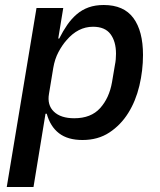

<svg xmlns="http://www.w3.org/2000/svg" viewBox="-20 -548 640 768"><path d="M126 -516H233L213 -394H217Q232 -424 249 -448.5Q266 -473 287 -491Q308 -509 334.5 -518.5Q361 -528 395 -528Q475 -528 513.5 -476Q552 -424 552 -328Q552 -266 537.5 -205Q523 -144 493 -96Q463 -48 417.5 -18Q372 12 310 12Q251 12 216 -15Q181 -42 167 -93H162L114 200H7ZM277 -75Q344 -75 380.5 -115.5Q417 -156 428 -219L440 -290Q442 -299 443 -310.5Q444 -322 444 -333Q444 -382 422 -411.5Q400 -441 352 -441Q292 -441 246 -387Q229 -368 214 -340Q199 -312 193 -276L176 -173Q168 -128 195.5 -101.5Q223 -75 277 -75Z"/></svg>

Font: IBM Plex Mono Medium
Style: Italic
Weight: 500
Italic angle: -9°
Monospace: yes
Designer: Mike Abbink, Paul van der Laan, Pieter van Rosmalen
Foundry: Bold Monday
Version: Version 2.3